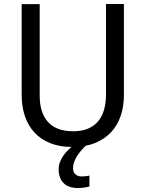

<svg xmlns="http://www.w3.org/2000/svg" viewBox="-20 -735 738 973"><path d="M607.9 -714.8V-252Q607.9 -196.3 591.8 -148.4Q575.7 -100.6 543.2 -65.4Q510.7 -30.3 461.7 -10.3Q412.6 9.8 346.2 9.8Q283.7 9.8 235.8 -9Q188 -27.8 155.5 -62.5Q123 -97.2 106.4 -145.8Q89.8 -194.3 89.8 -253.9V-713.9H181.2V-249Q181.2 -163.6 223.4 -116.7Q265.6 -69.8 351.1 -69.8Q394.5 -69.8 425.8 -83Q457 -96.2 477.1 -120.1Q497.1 -144 506.8 -177.2Q516.6 -210.4 517.1 -250V-714.8ZM350.1 116.2Q350.1 138.2 362.8 148.7Q375.5 159.2 392.1 159.2Q404.3 159.2 415.3 158Q426.3 156.7 433.1 154.8V210Q420.4 213.9 404.8 215.8Q389.2 217.8 375 217.8Q326.2 217.8 301.8 192.4Q277.3 167 277.3 123Q277.3 102.5 284.7 84.2Q292 65.9 303.5 50.3Q314.9 34.7 328.6 22Q342.3 9.3 355 0H418Q350.1 64.9 350.1 116.2Z"/></svg>

Font: WenQuanYi Micro Hei
Style: Regular
Weight: 400
Foundry: Ascender Corporation
Version: Version 0.2.0-beta